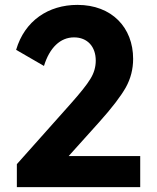

<svg xmlns="http://www.w3.org/2000/svg" viewBox="-20 -766 641 786"><path d="M386 -266C438 -324 474 -371 495 -408C515 -444 525 -483 525 -525C525 -653 438 -746 297 -746C178 -746 81 -681 46 -562L160 -496C183 -571 227 -613 283 -613C338 -613 372 -575 372 -518C372 -492 365 -467 350 -443C335 -418 308 -385 270 -342L49 -94V0H554V-127H261Z"/></svg>

Font: Matrixport Bold
Style: Regular
Weight: 600
Designer: Ninad Kale (Devanagari), Jonny Pinhorn (Latin)
Foundry: Indian Type Foundry
Version: Version 2.000;PS 1.0;hotconv 1.0.79;makeotf.lib2.5.61930; tt